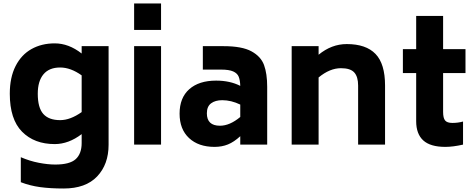

<svg xmlns="http://www.w3.org/2000/svg" viewBox="-20 -827 2715 1098"><path d="M601 -563V1Q601 113 535.5 182Q470 251 344 251Q267 251 209 243Q151 235 99 215V72Q150 94 202 104Q254 114 296 114Q379 114 413 83Q447 52 447 -9V-60Q372 -3 293 -3Q176 -3 106 -74Q36 -145 36 -291Q36 -384 69 -449Q102 -514 160 -546.5Q218 -579 293 -579Q373 -579 447 -521V-563ZM447 -186V-396Q384 -441 324 -441Q261 -441 228.5 -402Q196 -363 196 -291Q196 -211 227.5 -175.5Q259 -140 324 -140Q382 -140 447 -186Z M747 -807H901V-656H747ZM747 -563H901V0H747Z M1508 -330V0H1354V-48Q1318 -15 1283.5 -1Q1249 13 1207 13Q1115 13 1061 -37.5Q1007 -88 1007 -177Q1007 -268 1062.5 -317Q1118 -366 1216 -366Q1295 -366 1354 -336Q1353 -369 1345 -388.5Q1337 -408 1313.5 -418.5Q1290 -429 1244 -429H1140V-563H1259Q1364 -563 1418 -533.5Q1472 -504 1490 -455Q1508 -406 1508 -330ZM1354 -158V-229Q1302 -254 1251 -254Q1211 -254 1187 -236Q1163 -218 1163 -179Q1163 -108 1238 -108Q1294 -108 1354 -158Z M2182 -338V0H2028V-338Q2028 -388 2006 -412.5Q1984 -437 1930 -437Q1866 -437 1802 -384V0H1648V-563H1802V-514Q1876 -575 1963 -575Q2073 -575 2127.5 -518.5Q2182 -462 2182 -338Z M2514 -409V-187Q2514 -152 2525.5 -138Q2537 -124 2567 -124Q2599 -124 2628 -132V0Q2570 13 2527 13Q2441 13 2400.5 -24Q2360 -61 2360 -134V-409H2284V-546H2360V-736H2514V-546H2642V-409Z"/></svg>

Font: Biryani ExtraBold
Style: Regular
Weight: 800
Designer: Dan Reynolds and Mathieu Reguer
Foundry: Dan Reynolds and Mathieu Reguer
Version: Version 1.004; ttfautohint (v1.1) -l 5 -r 5 -G 72 -x 0 -D la